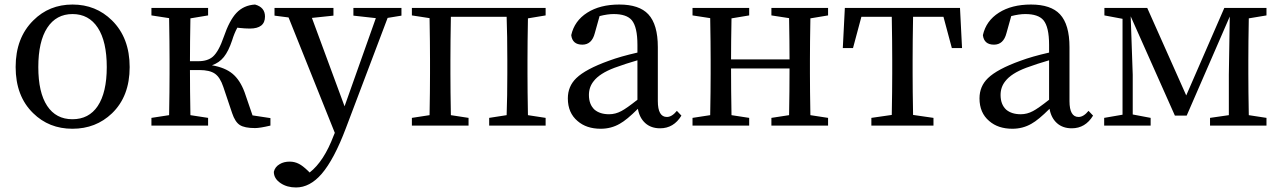

<svg xmlns="http://www.w3.org/2000/svg" viewBox="-20 -554 5654 847"><path d="M126 -55Q49 -130 49 -258.5Q49 -387 127 -464Q197 -534 300 -534Q403 -534 474 -464Q552 -387 552 -258Q552 -129 474 -54Q403 14 299.5 14Q196 14 126 -55ZM411 -86Q451 -146 451 -258Q451 -371 411.5 -431.5Q372 -492 300 -492Q228 -492 188.5 -431.5Q149 -371 149 -258Q149 -146 188 -87Q227 -28 299.5 -28Q372 -28 411 -86Z M1105 11Q1059 11 1038 -2.5Q1017 -16 1004 -55L965 -171Q951 -213 928 -229Q905 -245 859 -245H818Q818 -156 820 -46L898 -34V0H648V-34L726 -46Q728 -156 728 -230V-289Q728 -362 726 -474L648 -486V-519H898V-486L820 -473Q818 -365 818 -284H855Q896 -284 919 -304Q945 -327 967 -391Q992 -464 1023 -497Q1055 -531 1105 -534Q1149 -522 1149 -481Q1149 -428 1082 -428Q1062 -428 1034 -431Q1029 -432 1027 -432Q1013 -406 1004 -376Q988 -328 967.5 -302.5Q947 -277 915 -266Q973 -256 1006 -228.5Q1039 -201 1059 -147L1094 -45L1173 -33V0Q1127 11 1105 11Z M1286 273Q1246 273 1218 254Q1188 234 1188 204Q1193 182 1214 170Q1232 159 1258 159Q1280 159 1299 169Q1315 177 1338 199L1346 207Q1409 158 1452 44L1457 32L1253 -477L1191 -485V-519H1451V-485L1356 -475L1500 -85L1638 -474L1539 -485V-519H1751V-485L1690 -475L1506 11Q1454 149 1399 213Q1347 273 1286 273Z M1797 0V-34L1875 -46Q1877 -156 1877 -230V-289Q1877 -362 1875 -474L1797 -486V-519H2387V-486L2309 -473Q2307 -363 2307 -289V-230Q2307 -156 2309 -46L2387 -34V0H2138V-34L2215 -46Q2218 -129 2218 -230V-289Q2218 -396 2215 -480H1969Q1967 -368 1967 -289V-230Q1967 -156 1969 -46L2047 -34V0Z M2630 14Q2567 14 2528 -20Q2485 -56 2485 -120Q2485 -173 2522 -209Q2563 -249 2666 -286Q2717 -305 2792 -322V-356Q2792 -435 2767 -465Q2744 -492 2687 -492Q2660 -492 2625 -483L2604 -408Q2591 -357 2549 -357Q2505 -357 2500 -399Q2514 -462 2570.5 -498Q2627 -534 2712 -534Q2800 -534 2840 -491Q2882 -446 2882 -346V-108Q2882 -38 2922 -38Q2944 -38 2966 -65L2986 -44Q2952 12 2892 12Q2852 12 2826.5 -11Q2801 -34 2794 -74Q2745 -25 2714 -8Q2676 14 2630 14ZM2667 -50Q2695 -50 2721 -64Q2744 -76 2792 -114V-288Q2740 -273 2691 -255Q2625 -230 2599 -196Q2578 -170 2578 -135Q2578 -93 2603 -70Q2627 -50 2667 -50Z M3035 0V-34L3113 -46Q3115 -156 3115 -230V-289Q3115 -362 3113 -474L3035 -486V-519H3285V-486L3207 -473Q3205 -365 3205 -292H3463Q3463 -366 3461 -474L3383 -486V-519H3633V-486L3555 -473Q3553 -363 3553 -289V-230Q3553 -158 3555 -46L3633 -34V0H3383V-34L3461 -46Q3463 -154 3463 -252H3205Q3205 -156 3207 -46L3285 -34V0Z M3824 0V-34L3914 -47Q3916 -157 3916 -230V-289Q3916 -368 3914 -480H3780L3743 -342H3698L3707 -519H4215L4224 -342H4179L4142 -480H4008Q4006 -368 4006 -289V-230Q4006 -157 4008 -47L4098 -34V0Z M4446 14Q4383 14 4344 -20Q4301 -56 4301 -120Q4301 -173 4338 -209Q4379 -249 4482 -286Q4533 -305 4608 -322V-356Q4608 -435 4583 -465Q4560 -492 4503 -492Q4476 -492 4441 -483L4420 -408Q4407 -357 4365 -357Q4321 -357 4316 -399Q4330 -462 4386.5 -498Q4443 -534 4528 -534Q4616 -534 4656 -491Q4698 -446 4698 -346V-108Q4698 -38 4738 -38Q4760 -38 4782 -65L4802 -44Q4768 12 4708 12Q4668 12 4642.5 -11Q4617 -34 4610 -74Q4561 -25 4530 -8Q4492 14 4446 14ZM4483 -50Q4511 -50 4537 -64Q4560 -76 4608 -114V-288Q4556 -273 4507 -255Q4441 -230 4415 -196Q4394 -170 4394 -135Q4394 -93 4419 -70Q4443 -50 4483 -50Z M4851 0V-34L4932 -48V-471L4852 -486V-519H5041L5213 -133L5381 -519H5567V-486L5489 -473Q5487 -363 5487 -289V-230Q5487 -156 5489 -46L5567 -34V0H5318V-34L5401 -46V-224L5405 -481L5215 -44H5163L4968 -482L4977 -224V-49L5056 -34V0Z"/></svg>

Font: GenRyuMin TW M
Style: Regular
Weight: 500
Version: Version 1.501;PS 1;hotconv 16.6.51;makeotf.lib2.5.65220